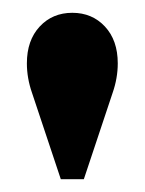

<svg xmlns="http://www.w3.org/2000/svg" viewBox="-20 -830 226 300"><path d="M22 -731Q22 -767 42 -788.5Q62 -810 93 -810Q124 -810 144 -788.5Q164 -767 164 -731Q164 -708 156 -685L111 -550H75L30 -685Q22 -708 22 -731Z"/></svg>

Font: Minipax
Style: Bold
Weight: 700
Designer: Raphaël Ronot, Igor Stepanchenko (Cyrillic)
Foundry: steppetype
Version: Version 1.002